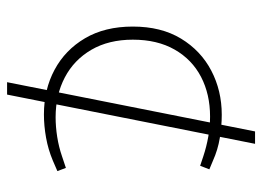

<svg xmlns="http://www.w3.org/2000/svg" viewBox="-119 -621 740 542"><g transform="rotate(90 251.0 -350.0)"><path d="M212 0 351 -700H386L247 0ZM303 -104Q233 -104 177 -134Q121 -164 88 -220Q55 -276 55 -355Q55 -435 89 -491Q123 -547 179.5 -576.5Q236 -606 304 -606Q336 -606 369.5 -600.5Q403 -595 434 -581L458 -571L448 -545L421 -554Q394 -563 365.5 -568Q337 -573 309 -573Q246 -573 197 -547.5Q148 -522 120 -473Q92 -424 92 -355Q92 -287 120.5 -238Q149 -189 198.5 -163Q248 -137 311 -137Q338 -137 366.5 -141.5Q395 -146 421 -155L454 -166L463 -142L433 -129Q402 -116 368.5 -110Q335 -104 303 -104Z"/></g></svg>

Font: REM Medium Thin
Style: Regular
Weight: 250
Version: Version 1.005;gftools[0.9.28]